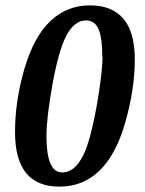

<svg xmlns="http://www.w3.org/2000/svg" viewBox="-20 -685 540 715"><path d="M482 -464Q482 -354 447 -231Q413 -110 351 -50Q290 10 201 10Q35 10 36 -195Q36 -309 71 -429Q106 -548 167 -606Q229 -665 314 -665Q482 -665 482 -464ZM362 -474 361 -472Q361 -541 348 -574Q334 -609 300 -609Q258 -609 228 -554Q199 -500 176 -374Q153 -247 153 -178Q153 -43 211 -43Q246 -43 271 -76Q297 -110 315 -176Q334 -248 347 -332Q361 -421 362 -474Z"/></svg>

Font: Libra Serif Modern
Style: Bold Italic
Weight: 700
Italic angle: -12°
Designer: Stefan Peev, Context Ltd
Foundry: Stefan Peev, Context Ltd
Version: Version 1.000